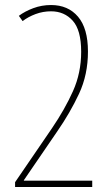

<svg xmlns="http://www.w3.org/2000/svg" viewBox="-20 -744 434 764"><path d="M347 0H40V-19L187 -234Q238 -309 270.5 -381.5Q303 -454 303 -538Q303 -624 269.5 -661.5Q236 -699 183 -699Q151 -699 121.5 -688Q92 -677 70 -660L55 -681Q79 -699 112.5 -711.5Q146 -724 183 -724Q251 -724 290.5 -677.5Q330 -631 330 -539Q330 -447 294.5 -371Q259 -295 207 -220L75 -27V-25H347Z"/></svg>

Font: Noto Sans Thai Looped ExtraCondensed Thin
Style: Regular
Weight: 100
Width: 2
Designer: Sasikarn Vongin, Ben Mitchell
Foundry: The Fontpad Ltd
Version: Version 1.001; ttfautohint (v1.8.4.7-5d5b)